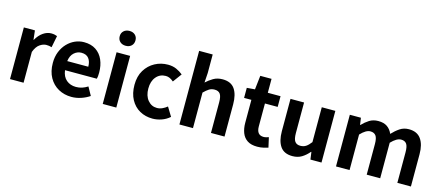

<svg xmlns="http://www.w3.org/2000/svg" viewBox="-55 -1403 4606 2010"><g transform="rotate(15 2248.5 -398.5)"><path d="M79 0V-560H199L210 -461H213Q244 -516 286.5 -545Q329 -574 372 -574Q395 -574 410 -570.5Q425 -567 438 -562L413 -435Q398 -440 384.5 -442Q371 -444 354 -444Q321 -444 285 -419.5Q249 -395 226 -334V0Z M747 14Q669 14 605.5 -21Q542 -56 505 -122Q468 -188 468 -280Q468 -348 490 -402Q512 -456 549 -494.5Q586 -533 632.5 -553.5Q679 -574 729 -574Q806 -574 858 -539.5Q910 -505 936.5 -444.5Q963 -384 963 -307Q963 -262 956 -239H611Q620 -170 662 -134.5Q704 -99 766 -99Q801 -99 831.5 -109Q862 -119 892 -138L942 -48Q901 -20 850 -3Q799 14 747 14ZM609 -337H837Q837 -393 811 -426.5Q785 -460 731 -460Q687 -460 652 -429Q617 -398 609 -337Z M1084 0V-560H1231V0ZM1158 -650Q1120 -650 1096 -672Q1072 -694 1072 -731Q1072 -767 1096 -789Q1120 -811 1158 -811Q1196 -811 1219.5 -789Q1243 -767 1243 -731Q1243 -694 1219.5 -672Q1196 -650 1158 -650Z M1626 14Q1548 14 1486.5 -20.5Q1425 -55 1389 -121Q1353 -187 1353 -280Q1353 -373 1393 -438.5Q1433 -504 1498 -539Q1563 -574 1639 -574Q1691 -574 1731 -556Q1771 -538 1802 -512L1732 -417Q1711 -435 1690.5 -444.5Q1670 -454 1647 -454Q1583 -454 1543 -406.5Q1503 -359 1503 -280Q1503 -201 1542.5 -153.5Q1582 -106 1642 -106Q1672 -106 1700 -119Q1728 -132 1751 -151L1810 -54Q1770 -19 1721.5 -2.5Q1673 14 1626 14Z M1915 0V-798H2062V-597L2055 -492Q2089 -524 2131.5 -549Q2174 -574 2231 -574Q2322 -574 2363 -514.5Q2404 -455 2404 -349V0H2257V-331Q2257 -396 2238 -422Q2219 -448 2178 -448Q2144 -448 2118.5 -432Q2093 -416 2062 -385V0Z M2760 14Q2694 14 2653.5 -12.5Q2613 -39 2594.5 -86.5Q2576 -134 2576 -196V-444H2497V-553L2584 -560L2601 -711H2723V-560H2861V-444H2723V-196Q2723 -102 2799 -102Q2813 -102 2828 -106Q2843 -110 2854 -114L2878 -7Q2856 0 2826.5 7Q2797 14 2760 14Z M3142 14Q3051 14 3010 -45.5Q2969 -105 2969 -210V-560H3116V-229Q3116 -165 3135 -138.5Q3154 -112 3194 -112Q3229 -112 3254.5 -128.5Q3280 -145 3308 -182V-560H3455V0H3335L3324 -80H3320Q3284 -37 3241.5 -11.5Q3199 14 3142 14Z M3612 0V-560H3732L3743 -485H3746Q3781 -522 3822 -548Q3863 -574 3918 -574Q3978 -574 4015 -548.5Q4052 -523 4072 -476Q4110 -517 4152.5 -545.5Q4195 -574 4250 -574Q4339 -574 4381.5 -514.5Q4424 -455 4424 -349V0H4277V-331Q4277 -396 4258 -422Q4239 -448 4199 -448Q4151 -448 4091 -385V0H3945V-331Q3945 -396 3925.5 -422Q3906 -448 3866 -448Q3818 -448 3759 -385V0Z"/></g></svg>

Font: Chiron Sans HK TT
Style: Bold
Weight: 700
Designer: Ryoko NISHIZUKA 西塚涼子 (kana, bopomofo & ideographs); Paul D. Hunt (Latin, Greek & Cyrillic); Sandoll Communications 산돌커뮤니
Foundry: Adobe
Version: Version 2.022;hotconv 1.0.109;makeotfexe 2.5.65596